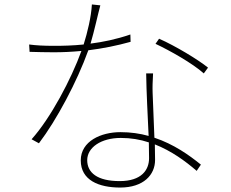

<svg xmlns="http://www.w3.org/2000/svg" viewBox="-20 -806 1040 863"><path d="M896 -476 915 -502C872 -537 768 -600 695 -632L679 -609C743 -579 846 -521 896 -476ZM649 -166 650 -95C650 -42 616 8 518 8C417 8 372 -30 372 -86C372 -143 434 -186 523 -186C568 -186 610 -179 649 -166ZM668 -476H637C638 -394 644 -285 648 -195C609 -206 567 -212 521 -212C435 -212 343 -172 343 -85C343 4 424 37 520 37C625 37 677 -20 677 -87L676 -157C750 -128 813 -82 864 -38L883 -66C830 -109 761 -158 674 -187L666 -389C665 -417 666 -436 668 -476ZM431 -782 393 -786C390 -730 373 -660 356 -606C307 -601 263 -600 223 -600C174 -600 142 -602 111 -606L113 -573C145 -572 188 -571 222 -571C263 -571 304 -573 346 -577C300 -450 208 -276 122 -180L155 -162C234 -266 326 -438 377 -580C442 -588 506 -601 567 -618L566 -651C502 -629 442 -617 387 -610C404 -667 420 -742 431 -782Z"/></svg>

Font: Noto Sans CJK HK Thin
Style: Regular
Weight: 100
Designer: Ryoko NISHIZUKA 西塚涼子 (kana, bopomofo & ideographs); Paul D. Hunt (Latin, Greek & Cyrillic); Sandoll Communications 산돌커뮤니
Foundry: Adobe
Version: Version 2.004;hotconv 1.0.118;makeotfexe 2.5.65603